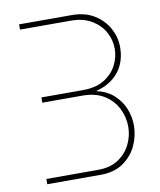

<svg xmlns="http://www.w3.org/2000/svg" viewBox="-80 -764 692 828"><g transform="rotate(-10 266.0 -350.0)"><path d="M60 0V-23H287Q340 -23 375.5 -46.5Q411 -70 429 -107Q447 -144 447 -184Q447 -226 428 -264Q409 -302 371 -326Q333 -350 275 -350H100V-373H282Q338 -373 374.5 -395Q411 -417 429.5 -452Q448 -487 448 -525Q448 -563 429.5 -597.5Q411 -632 374 -654.5Q337 -677 282 -677H60V-700H291Q349 -700 389.5 -674.5Q430 -649 451 -610Q472 -571 472 -528Q472 -463 436.5 -419Q401 -375 337 -359Q383 -349 413 -322Q443 -295 457.5 -259Q472 -223 472 -185Q472 -139 452 -96.5Q432 -54 392.5 -27Q353 0 295 0Z"/></g></svg>

Font: MuseoModerno Thin Thin
Style: Regular
Weight: 250
Version: Version 1.003